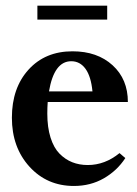

<svg xmlns="http://www.w3.org/2000/svg" viewBox="-20 -630 474 662"><path d="M108.9 -562.5V-610.4H349.6V-562.5ZM234.9 11.2Q142.1 11.2 81.5 -55.4Q21 -122.1 21 -224.1Q21 -326.7 78.4 -389.9Q135.7 -453.1 230 -453.1Q315.4 -453.1 368.2 -405Q420.9 -356.9 420.9 -278.3H144.5Q143.1 -258.8 143.1 -238.3Q143.1 -190.9 154.3 -155.5Q165.5 -120.1 185.3 -100.1Q205.1 -80.1 229.2 -70.6Q253.4 -61 282.7 -61Q341.8 -61 392.1 -102.1L412.1 -85Q383.8 -41.5 337.9 -15.1Q292 11.2 234.9 11.2ZM225.6 -418.9Q166.5 -418.9 148.9 -314.9H298.8Q293.9 -366.2 274.9 -392.6Q255.9 -418.9 225.6 -418.9Z"/></svg>

Font: Elstob 10pt
Style: Bold
Weight: 700
Designer: Peter S. Baker
Version: Version 1.015